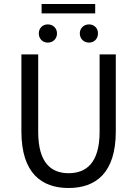

<svg xmlns="http://www.w3.org/2000/svg" viewBox="-20 -928 686 960"><path d="M323 12C457 12 559 -61 559 -271V-656H478V-269C478 -112 410 -62 323 -62C237 -62 171 -112 171 -269V-656H87V-271C87 -61 189 12 323 12ZM219 -715C245 -715 265 -734 265 -761C265 -787 245 -806 219 -806C193 -806 174 -787 174 -761C174 -734 193 -715 219 -715ZM188 -861H456V-908H188ZM425 -715C451 -715 470 -734 470 -761C470 -787 451 -806 425 -806C399 -806 379 -787 379 -761C379 -734 399 -715 425 -715Z"/></svg>

Font: DAIFUKU Sans
Style: Regular
Weight: 400
Designer: Original font ‘Source Han Sans JP’ : Paul D. Hunt
Foundry: Daifuku
Version: Version 1.000